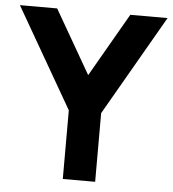

<svg xmlns="http://www.w3.org/2000/svg" viewBox="-52 -768 734 816"><g transform="rotate(5 315.0 -360.0)"><path d="M384 0H246V-293L0 -720H159L315 -449L471 -720H630L384 -293Z"/></g></svg>

Font: Hauora ExtraBold
Style: Regular
Weight: 800
Designer: Wayne Shih
Foundry: WCYS
Version: Version 1.001